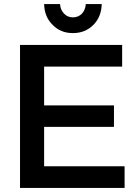

<svg xmlns="http://www.w3.org/2000/svg" viewBox="-20 -920 661 940"><path d="M78 -700V0H590V-106H196V-299H538V-404H196V-594H578V-700ZM294 -853C282 -865 275 -881 274 -900H196C197 -858 211 -824 238 -798C264 -771 297 -758 337 -758C377 -758 410 -771 437 -798C463 -824 477 -858 478 -900H400C399 -881 392 -865 381 -853C369 -841 354 -835 337 -835C320 -835 305 -841 294 -853Z"/></svg>

Font: Argentum Sans
Style: Regular
Weight: 400
Designer: Julieta Ulanovsky
Foundry: Julieta Ulanovsky
Version: Version 5.001;March 29, 2019;FontCreator 11.5.0.2425 64-bit